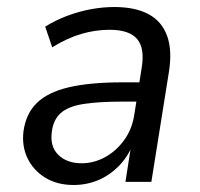

<svg xmlns="http://www.w3.org/2000/svg" viewBox="-20 -519 571 548"><path d="M190 9Q143 9 109 -12Q75 -33 58.5 -67.5Q42 -102 47 -144Q54 -195 85.5 -225.5Q117 -256 177 -270Q237 -284 329 -284H391L382 -229H330Q260 -229 217 -222Q174 -215 153 -196Q132 -177 128 -143Q122 -101 146.5 -77Q171 -53 213 -53Q248 -53 280 -70.5Q312 -88 335 -120Q358 -152 364 -196L384 -323Q394 -381 371.5 -407.5Q349 -434 293 -434Q253 -434 213 -422.5Q173 -411 129 -384L109 -443Q138 -461 171 -473.5Q204 -486 238.5 -492.5Q273 -499 306 -499Q366 -499 404 -478.5Q442 -458 457 -416.5Q472 -375 462 -313L412 0H338L355 -108H360Q344 -70 318 -44Q292 -18 259.5 -4.5Q227 9 190 9Z"/></svg>

Font: Nunito Sans 10pt SemiCondensed
Style: Italic
Weight: 400
Width: 4
Italic angle: -9°
Designer: Vernon Adams
Foundry: Vernon Adams
Version: Version 3.101;gftools[0.9.27]